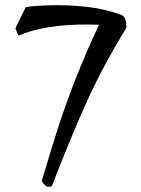

<svg xmlns="http://www.w3.org/2000/svg" viewBox="-20 -665 540 737"><path d="M360 -570 315 -571Q148 -571 51 -528L39 -556L79 -638Q132 -645 198 -645Q355 -645 452 -605Q465 -594 465 -562V-558Q377 -415 315 -278.5Q253 -142 180 47Q178 52 166 52Q154 52 140 30Q180 -103 202 -172Q266 -370 360 -570Z"/></svg>

Font: Julee
Style: Regular
Weight: 400
Version: Version 1.001